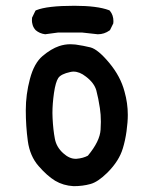

<svg xmlns="http://www.w3.org/2000/svg" viewBox="-20 -636 540 658"><path d="M82.5 -365.2Q96.7 -419.4 126 -444.1Q155.3 -468.8 182.6 -478Q201.7 -484.4 221.2 -484.4Q230 -484.4 238.8 -483.4Q266.1 -479.5 290 -473.6Q315.9 -466.8 354.5 -420.4Q393.1 -374 406.7 -322.3Q418 -282.7 418 -242.2Q418 -217.8 413.6 -186Q409.2 -154.3 400.9 -127.4Q388.2 -84.5 348.1 -44.4Q315.4 -12.2 290 -5.4Q263.7 2 232.4 2Q232.4 2 231.9 2Q196.8 0 168.9 -16.6Q141.6 -33.2 112.1 -67.1Q82.5 -101.1 75.4 -152.3Q68.4 -203.6 68.4 -258.1Q68.4 -312.5 82.5 -365.2ZM325.7 -218.3Q325.7 -243.7 322.3 -265.6Q317.4 -298.3 310.1 -326.2Q302.7 -352.1 274.4 -373.5Q252.9 -390.6 231.9 -390.6Q226.6 -390.6 220.7 -389.2Q189 -382.3 179.7 -368.7Q170.4 -354.5 165 -317.4Q159.7 -280.3 159.7 -248.5Q159.7 -239.7 160.2 -231Q162.1 -191.4 168 -160.6Q173.3 -131.8 196.8 -110.8Q217.8 -91.8 238.8 -91.8Q240.2 -91.8 242.2 -91.8Q265.1 -93.8 281.2 -102.5Q322.3 -151.9 324.7 -191.4Q325.7 -205.1 325.7 -218.3ZM102.1 -532.7Q94.7 -541 92 -550Q89.4 -559.1 89.4 -564.9Q89.4 -570.8 89.8 -575.2L101.6 -599.6L104.5 -601.1Q141.6 -616.2 234.9 -616.2Q313.5 -616.2 353.5 -601.1L355.5 -600.1L356.9 -598.6Q368.7 -584 368.7 -563.5Q368.7 -560.5 368.2 -555.7L356.9 -532.7L355.5 -531.7Q337.4 -518.6 315.4 -518.6H314.9L262.2 -524.4H178.2L134.8 -518.6Q115.7 -521 102.1 -532.7Z"/></svg>

Font: Bakudai
Style: Bold
Weight: 700
Version: Version 1.48